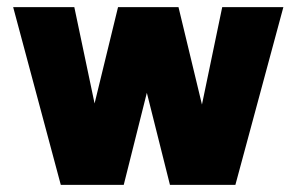

<svg xmlns="http://www.w3.org/2000/svg" viewBox="-20 -520 833 540"><path d="M328 0H151L17 -500H189L246 -229L312 -500H482L548 -226L605 -500H777L642 0H458L393 -259Z"/></svg>

Font: Albert Sans Black
Style: Regular
Weight: 900
Designer: Andreas Rasmussen
Foundry: a.Foundry
Version: Version 1.025